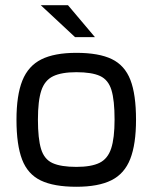

<svg xmlns="http://www.w3.org/2000/svg" viewBox="-20 -706 583 734"><path d="M272 8Q186 8 136 -16Q86 -40 64.5 -96Q43 -152 43 -248Q43 -342 65.5 -398Q88 -454 138 -479Q188 -504 272 -504Q358 -504 407.5 -480Q457 -456 478.5 -400.5Q500 -345 500 -248Q500 -155 478 -98.5Q456 -42 406 -17Q356 8 272 8ZM272 -68Q329 -68 360.5 -83.5Q392 -99 405 -138.5Q418 -178 418 -249Q418 -323 406 -362Q394 -401 362.5 -415.5Q331 -430 272 -430Q215 -430 183 -414.5Q151 -399 138 -360Q125 -321 125 -249Q125 -176 137 -136.5Q149 -97 181 -82.5Q213 -68 272 -68ZM136 -686H240L343 -564H267Z"/></svg>

Font: Blinker
Style: Regular
Weight: 400
Designer: Juergen Huber
Foundry: supertype
Version: 1.017